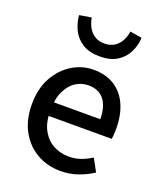

<svg xmlns="http://www.w3.org/2000/svg" viewBox="-138 -823 778 924"><g transform="rotate(20 251.0 -361.0)"><path d="M281 12Q215 12 161 -18.5Q107 -49 75 -106.5Q43 -164 43 -244Q43 -324 75 -381.5Q107 -439 158 -470Q209 -501 266 -501Q331 -501 375.5 -472Q420 -443 442.5 -391Q465 -339 465 -270Q465 -256 464 -241.5Q463 -227 461 -218H122L121 -288H377Q377 -352 349.5 -387Q322 -422 268 -422Q236 -422 206 -404Q176 -386 156.5 -346.5Q137 -307 137 -244Q137 -183 159 -144Q181 -105 217 -86Q253 -67 294 -67Q328 -67 356 -77Q384 -87 411 -104L446 -40Q413 -18 371 -3Q329 12 281 12ZM270 -571Q216 -571 181.5 -593Q147 -615 130 -650Q113 -685 110 -724L171 -734Q175 -710 186.5 -687.5Q198 -665 219 -651Q240 -637 270 -637Q301 -637 322 -651Q343 -665 354.5 -687.5Q366 -710 369 -734L430 -724Q428 -685 411 -650Q394 -615 359.5 -593Q325 -571 270 -571Z"/></g></svg>

Font: Assistant ExtraLight SemiBold
Style: Regular
Weight: 600
Version: Version 3.000